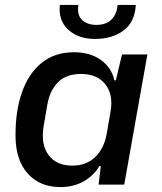

<svg xmlns="http://www.w3.org/2000/svg" viewBox="-20 -749 658 779"><path d="M225 10Q141 10 92 -45.5Q43 -101 43 -198V-204Q43 -300 69.5 -375.5Q96 -451 149 -494Q202 -537 280 -537Q346 -537 389.5 -505.5Q433 -474 444 -423H450L475 -528H578L484 0H380L389 -75H383Q361 -37 320 -13.5Q279 10 225 10ZM273 -77Q331 -77 367 -112.5Q403 -148 413 -207L429 -299Q440 -366 407 -407.5Q374 -449 308 -449Q249 -449 215.5 -415.5Q182 -382 172 -324L157 -237Q145 -163 177 -120Q209 -77 273 -77ZM365 -591Q298 -591 257 -628.5Q216 -666 223 -729H298Q292 -687 313.5 -667.5Q335 -648 371 -648Q411 -648 432.5 -670Q454 -692 457 -729H531Q527 -659 481 -625Q435 -591 365 -591Z"/></svg>

Font: Hubot Sans Medium
Style: Italic
Weight: 500
Italic angle: -10°
Designer: Deni Anggara
Foundry: GitHub
Version: Version 1.001; ttfautohint (v1.8.4.7-5d5b);gftools[0.9.31]